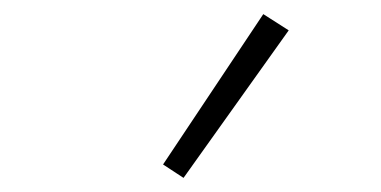

<svg xmlns="http://www.w3.org/2000/svg" viewBox="-20 -807 540 272"><path d="M240 -555 211 -574 353 -787 389 -764Z"/></svg>

Font: Iosevka Extralight
Style: Regular
Weight: 200
Monospace: yes
Designer: Belleve Invis
Foundry: Belleve Invis
Version: Version 32.0.1; ttfautohint (v1.8.4)